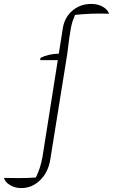

<svg xmlns="http://www.w3.org/2000/svg" viewBox="-154 -753 577 980"><path d="M-46 207Q-77 207 -102.5 192Q-128 177 -134 155Q-101 156 -56.5 156Q-12 156 29 153Q42 126 49.5 102.5Q57 79 63 47L141 -446H51L53 -458Q94 -478 146 -479L167 -611Q176 -665 216 -699Q256 -733 312 -733Q345 -733 370 -719Q395 -705 403 -683Q312 -686 229 -677Q222 -661 217 -646Q212 -631 208 -610.5Q204 -590 199.5 -558Q195 -526 189 -476L103 59Q93 125 51.5 166Q10 207 -46 207Z"/></svg>

Font: Piazzolla ExtraLight
Style: Italic
Weight: 200
Italic angle: -11.3°
Designer: Juan Pablo del Peral
Foundry: Huerta Tipografica
Version: Version 1.330